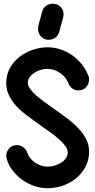

<svg xmlns="http://www.w3.org/2000/svg" viewBox="-20 -986 503 1015"><path d="M449 -582Q450 -578 450.5 -574Q451 -570 451 -565Q451 -543 435.5 -525.5Q420 -508 394 -508Q376 -508 361.5 -519Q347 -530 341 -548V-547Q327 -582 295.5 -602Q264 -622 228 -622Q212 -622 194 -616.5Q176 -611 161 -601Q146 -591 136.5 -577.5Q127 -564 127 -548Q127 -533 139 -516.5Q151 -500 170.5 -482.5Q190 -465 215 -447L265 -411H264Q277 -403 288 -395L347 -351Q376 -328 399 -302.5Q422 -277 436.5 -248Q451 -219 451 -184Q451 -141 432.5 -105.5Q414 -70 383.5 -44.5Q353 -19 313.5 -5Q274 9 232 9Q196 9 162 -2.5Q128 -14 99 -34.5Q70 -55 48 -83Q26 -111 16 -144L17 -143Q13 -151 13 -162Q13 -184 28.5 -201.5Q44 -219 70 -219Q87 -219 102.5 -208Q118 -197 124 -180Q129 -164 139.5 -150.5Q150 -137 164.5 -127Q179 -117 196 -111Q213 -105 231 -105Q247 -105 266 -110Q285 -115 301 -124.5Q317 -134 327.5 -148Q338 -162 338 -180Q338 -196 327 -212Q316 -228 299 -243.5Q282 -259 262 -275L221 -304Q215 -309 209 -312.5Q203 -316 197 -321Q191 -327 183.5 -331.5Q176 -336 169 -341L113 -383Q85 -404 63 -429Q41 -454 27 -483Q13 -512 13 -548Q13 -591 32.5 -626Q52 -661 83.5 -685.5Q115 -710 154 -723Q193 -736 232 -736Q267 -736 301 -724.5Q335 -713 363.5 -692.5Q392 -672 414 -644Q436 -616 448 -583ZM203 -925V-924Q208 -944 223 -955Q238 -966 258 -966H264H267Q269 -966 274 -964L273 -965Q293 -960 304.5 -945Q316 -930 316 -909Q316 -906 315.5 -902.5Q315 -899 313 -894L314 -895L293 -817V-818Q288 -798 272.5 -787Q257 -776 239 -776H232H228Q226 -776 224 -777Q205 -782 193 -797.5Q181 -813 181 -832Q181 -834 181.5 -835.5Q182 -837 182 -839V-847Z"/></svg>

Font: VDS
Style: Bold
Weight: 700
Designer: artmaker
Foundry: artmaker
Version: Version 1.000 2009 initial release